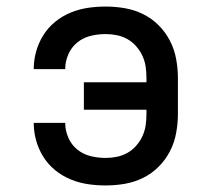

<svg xmlns="http://www.w3.org/2000/svg" viewBox="-20 -558 640 586"><path d="M302 8Q275 8 248 4Q221 0 195.5 -10.5Q170 -21 148.5 -38.5Q127 -56 112.5 -79Q98 -102 90.5 -128.5Q83 -155 83 -182Q83 -183 83 -183Q83 -183 83 -183H179Q179 -183 179 -183Q179 -183 179 -183Q179 -160 188.5 -138Q198 -116 216 -101.5Q234 -87 256.5 -81.5Q279 -76 302 -76Q320 -76 337 -79.5Q354 -83 369 -91.5Q384 -100 395.5 -113Q407 -126 414.5 -142Q422 -158 424.5 -175.5Q427 -193 427 -210V-223H236V-307H427V-320Q427 -337 424.5 -354.5Q422 -372 414.5 -388Q407 -404 395.5 -417Q384 -430 369 -438.5Q354 -447 337 -450.5Q320 -454 302 -454Q279 -454 256.5 -448.5Q234 -443 216 -428.5Q198 -414 188.5 -392Q179 -370 179 -347Q179 -347 179 -347Q179 -347 179 -347H83Q83 -347 83 -347Q83 -347 83 -348Q83 -375 90.5 -401.5Q98 -428 112.5 -451Q127 -474 148.5 -491.5Q170 -509 195.5 -519.5Q221 -530 248 -534Q275 -538 302 -538Q332 -538 361 -533Q390 -528 416.5 -515Q443 -502 464 -481Q485 -460 498.5 -434Q512 -408 517.5 -378.5Q523 -349 523 -320V-210Q523 -181 517.5 -151.5Q512 -122 498.5 -96Q485 -70 464 -49Q443 -28 416.5 -15Q390 -2 361 3Q332 8 302 8Z"/></svg>

Font: Iosevka Curly Medium Extended
Style: Regular
Weight: 500
Width: 7
Monospace: yes
Designer: Belleve Invis
Foundry: Belleve Invis
Version: Version 11.1.0; ttfautohint (v1.8.3)